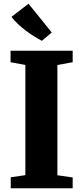

<svg xmlns="http://www.w3.org/2000/svg" viewBox="-20 -1017 450 1037"><path d="M117 -71V-666L37 -681V-743H372.5V-681L290 -666V-70.5L372.5 -58.5V0H38V-59.5ZM205.5 -797Q185.5 -807.5 163.5 -821.2Q141.5 -835 119.5 -851.5Q97.5 -868 77.5 -886.8Q57.5 -905.5 42 -926L134 -997L259.5 -841.5L206.5 -797Z"/></svg>

Font: Merriweather 36pt Black
Style: Regular
Weight: 900
Version: Version 2.100